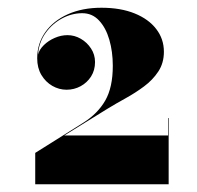

<svg xmlns="http://www.w3.org/2000/svg" viewBox="-20 -935 509 496"><path d="M415.7 -459H71V-540L195.2 -618Q232.4 -641.4 251.9 -675.3Q271.4 -709.2 271.4 -765Q271.4 -801.6 262.4 -832.5Q253.4 -863.4 235.8 -882.1Q218.3 -900.9 192.5 -900.9Q165.5 -900.9 140.3 -887.4Q115.1 -873.9 97.8 -849.9Q80.6 -825.9 78.2 -794.1Q81.8 -807.3 93.5 -818.7Q105.2 -830.1 121.4 -837.1Q137.6 -844.2 154.4 -844.2Q172.4 -844.2 188.6 -834.9Q204.8 -825.6 215.1 -809.8Q225.5 -794.1 225.5 -774.6Q225.5 -753.6 215.3 -737.5Q205.1 -721.5 188.3 -712.3Q171.5 -703.2 152 -703.2Q132.5 -703.2 115.1 -713.2Q97.7 -723.3 86.9 -741.4Q76.1 -759.6 76.1 -784.2Q76.1 -822.3 96.9 -851.8Q117.8 -881.4 155.3 -898.2Q192.8 -915 242 -915Q291.8 -915 327.9 -900.3Q364.1 -885.6 383.7 -859.9Q403.4 -834.3 403.4 -801.3Q403.4 -772.2 389 -750.3Q374.6 -728.4 351.9 -711.6Q329.3 -694.8 304.2 -681Q279.2 -667.2 257.6 -654L146 -585H414.2V-630H415.7Z"/></svg>

Font: Bodoni* 72pt Fatface
Style: Regular
Weight: 900
Version: Version 2.3